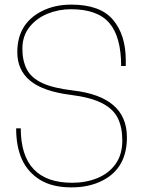

<svg xmlns="http://www.w3.org/2000/svg" viewBox="-20 -806 620 832"><path d="M290 6Q207 6 154 -26.5Q101 -59 75.5 -114.5Q50 -170 50 -250H70Q70 -14 293 -14Q352 -14 401.5 -34Q451 -54 480.5 -95Q510 -136 510 -197Q510 -254 490.5 -294Q471 -334 422 -359Q373 -384 286 -395Q167 -410 111 -456Q55 -502 55 -580Q55 -703 160 -757Q216 -786 289 -786Q414 -786 469.5 -720.5Q525 -655 525 -545V-520H505Q505 -646 454 -706Q403 -766 287 -766Q234 -766 186 -746.5Q138 -727 107.5 -688.5Q77 -650 77 -595Q77 -542 96.5 -505Q116 -468 163.5 -446Q211 -424 296 -414Q530 -387 530 -211Q530 -78 425 -24Q367 6 290 6Z"/></svg>

Font: Tanohe Sans Thin
Style: Regular
Weight: 100
Designer: Village Type and Design LLC & Cristiano Sobral
Foundry: Cooper Hewitt Smithsonian Design Museum
Version: Version 1.00;September 29, 2021;FontCreator 13.0.0.2655 64-b